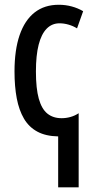

<svg xmlns="http://www.w3.org/2000/svg" viewBox="-20 -569 398 814"><path d="M229 -548.8Q257.8 -548.8 283.9 -541.7Q310.1 -534.7 332.5 -521.5L306.6 -448.7Q290 -459 270.5 -464.6Q251 -470.2 232.4 -470.2Q200.2 -470.2 177.7 -447.3Q155.3 -424.3 143.8 -379.2Q132.3 -334 132.3 -266.1Q132.3 -193.8 144.5 -150.4Q156.7 -106.9 180.9 -87.4Q205.1 -67.9 241.2 -67.9Q260.3 -67.9 278.6 -73Q296.9 -78.1 313.5 -88.9V225.1H226.6V9.3Q173.8 8.3 138.2 -11Q102.5 -30.3 81.5 -66.2Q60.5 -102.1 51 -152.3Q41.5 -202.6 41.5 -266.1Q41.5 -356.9 63.2 -420.2Q85 -483.4 126.7 -516.1Q168.5 -548.8 229 -548.8Z"/></svg>

Font: Open Sans Condensed Medium
Style: Regular
Weight: 500
Width: 3
Designer: Monotype Design Team
Foundry: Monotype Imaging Inc.
Version: Version 3.000